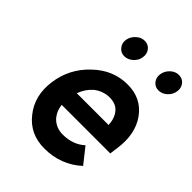

<svg xmlns="http://www.w3.org/2000/svg" viewBox="-210 -841 965 965"><g transform="rotate(45 272.5 -358.0)"><path d="M527 -205 533 -250Q549 -363 496 -437Q442 -512 344 -512Q241 -512 162 -436Q81 -360 66 -250Q51 -141 112 -65Q172 12 275 12Q392 12 475 -64L410 -146Q363 -103 291 -103Q244 -103 213 -134Q200 -148 192 -166Q184 -184 182 -205ZM326 -402Q372 -402 395 -373Q418 -345 420 -300H194Q210 -344 242 -372Q280 -402 326 -402ZM249 -728Q224 -728 204 -709Q183 -690 179 -664Q175 -638 191 -619Q206 -600 231 -600Q256 -600 277 -619Q298 -638 301 -664Q305 -690 290 -709Q275 -728 249 -728ZM492 -728Q467 -728 447 -709Q427 -690 423 -664Q419 -638 434 -619Q449 -600 474 -600Q500 -600 520 -619Q540 -637 544 -664Q548 -690 533 -709Q518 -728 492 -728Z"/></g></svg>

Font: Unageo
Style: SemiBold-Italic
Weight: 600
Designer: Richard Sepsi
Foundry: Richard Sepsi
Version: Version 2.000